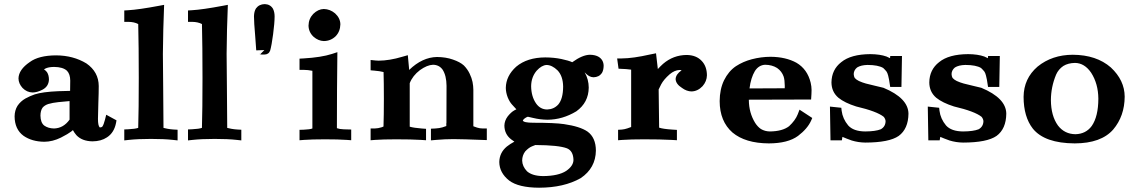

<svg xmlns="http://www.w3.org/2000/svg" viewBox="-20 -669 5417 918"><path d="M481.9 -96.5C478 -81.1 473.8 -70.1 469.3 -63.6C467.5 -61.5 464 -60.2 458.7 -59.7L458.3 -59.7C457.4 -59.7 456.9 -59.8 456.7 -60C451.2 -65.2 448.4 -78.7 448.4 -100.6C448.3 -115.8 448.9 -140.8 450.2 -175.5C451.5 -210 452.1 -237.5 452.1 -257.8C451.8 -302.6 432.2 -338.7 393.1 -365.8C351.3 -391.1 303.2 -403.9 248.8 -404.3C193.1 -404.1 150.8 -393.4 122.1 -372.1C87 -348.1 69.1 -322.1 68.4 -294.1C68.6 -277.7 75.1 -262.5 87.7 -248.5C101.2 -234.6 117.3 -227.3 135.7 -226.8C150.3 -227 165.8 -231.3 182.4 -239.8C202.7 -250.1 213.2 -266.5 214 -288.8C213.9 -302.8 210.8 -314.5 204.7 -324C201.1 -328.8 196.4 -333.3 190.4 -337.2C191.9 -338.2 193.8 -339.4 196.3 -340.9C206.1 -346.1 220.1 -348.8 238.4 -349C266.9 -348.8 287.7 -342.6 300.6 -330.3C310.6 -319.6 315.7 -304.1 315.8 -283.8C316 -263.6 315.8 -247.1 315.2 -234.5C292.9 -234.1 274.1 -233.6 258.6 -233C208.4 -230.8 171 -225.8 146.2 -217.8C131.2 -212.7 116.4 -206.1 101.7 -198.1C86 -189.2 73.3 -177.5 63.6 -163C54.7 -148.6 50.1 -131.8 49.8 -112.6C50.1 -71.3 64.3 -40.4 92.5 -19.7C119.3 -1.1 152.5 8.4 192 8.8C218.3 8.6 244.7 2 271.2 -11.1C294.2 -22.8 310.8 -32.6 321.1 -40.5C323.1 -42.2 325.6 -44.3 328.6 -46.9C332.9 -38.7 338.4 -30.7 345.1 -22.9C362.9 -3.7 388.5 6.2 421.9 6.8C449.5 6.7 472.7 0.3 491.5 -12.3C514.3 -27 528.8 -50.2 534.9 -81.8L537 -93.6L487.9 -120.4ZM312.6 -97C293.1 -69.7 268.4 -55.6 238.4 -54.7C219.7 -54.9 203.8 -59.7 191 -69C179.7 -78.2 173.8 -94 173.4 -116.2C173.6 -132.4 177 -145.1 183.5 -154.2C189.8 -161.8 198.7 -167.5 210.2 -171.5C224.7 -175.8 240.9 -178.9 259.1 -180.7C277.2 -182.6 295 -184.2 312.6 -185.7Z M593.8 -564.5C612.5 -564.3 628.3 -560.8 640.9 -554C642.6 -483.5 643.5 -397.6 643.5 -296.2C643.5 -194.9 642.6 -115.4 640.8 -57.7C631.8 -54.3 615.8 -52 592.8 -50.9L574.2 -50.1V2.3L595.9 -0.1C624.4 -3.2 659.7 -4.8 701.7 -4.8C743.7 -4.8 778.9 -3.3 807.3 -0.1L829.1 2.3V-48.7L810.7 -49.7C800.7 -50.3 790.9 -51.5 781.4 -53.2C771.8 -55 765.3 -56.4 761.7 -57.5C761.7 -111.5 761.2 -176.7 760.2 -252.9C759.3 -329.2 758.8 -381.9 758.8 -411.1C759.5 -489.2 761.4 -567.5 764.7 -645.8L740.5 -641.3C676.2 -629.2 626.9 -622.1 592.6 -620.1L574.2 -619V-564.5Z M898.4 -564.5C917.2 -564.3 932.9 -560.8 945.6 -554C947.3 -483.5 948.2 -397.6 948.2 -296.2C948.2 -194.9 947.3 -115.4 945.5 -57.7C936.5 -54.3 920.5 -52 897.5 -50.9L878.9 -50.1V2.3L900.6 -0.1C929.1 -3.2 964.4 -4.8 1006.4 -4.8C1048.4 -4.8 1083.6 -3.3 1112 -0.1L1133.8 2.3V-48.7L1115.4 -49.7C1105.4 -50.3 1095.6 -51.5 1086 -53.2C1076.5 -55 1070 -56.4 1066.4 -57.5C1066.4 -111.5 1065.9 -176.7 1064.9 -252.9C1064 -329.2 1063.5 -381.9 1063.5 -411.1C1064.1 -489.2 1066.1 -567.5 1069.4 -645.8L1045.2 -641.3C980.9 -629.2 931.6 -622.1 897.3 -620.1L878.9 -619V-564.5Z M1244.1 -408.2C1258.2 -408.4 1267.4 -414.9 1271.8 -427.5C1276.5 -444.1 1281.2 -470 1285.8 -505.4C1290.5 -540.7 1292.9 -569.2 1293 -590.8C1292.9 -605.3 1290.2 -617.4 1285.1 -627.3C1276.7 -641.3 1263.7 -648.7 1246.1 -649.4C1227.7 -649.1 1213.7 -642.2 1203.9 -628.8C1197.9 -619.3 1194.7 -606.7 1194.3 -591.2C1194.3 -572.7 1196.3 -540.5 1200.3 -494.5L1205.1 -428.2L1244.1 -429.7L1225.1 -410.5L1218.8 -411.7C1223.3 -409.6 1227.5 -408.4 1231.4 -408.2Z M1477.7 -602.5C1463.1 -587.1 1455.6 -568.6 1455.1 -546.9C1455.4 -525.9 1463.4 -508 1479.2 -493.2C1494.4 -480 1510.8 -473.2 1528.3 -472.7C1550.2 -472.9 1568.9 -480.5 1584.6 -495.5C1599.3 -510.6 1606.9 -529.7 1607.4 -552.7C1607.1 -572.5 1598.6 -590 1582.1 -605.1C1566.3 -618.5 1548.3 -625.5 1528.3 -626C1510.2 -625.6 1493.3 -617.8 1477.7 -602.5ZM1431.6 -335C1445.5 -334.9 1459.5 -333.4 1473.6 -330.5V-54.7C1465.6 -51.5 1451.4 -49.6 1431 -48.8L1412.1 -48.3V1.6L1433.2 -0.1C1458 -1.9 1491.7 -2.9 1534.2 -2.9C1576.8 -2.9 1611.4 -2 1638.2 -0.1L1659.2 1.5V-49.7C1630.1 -50.1 1612.1 -51 1605.2 -52.4C1598.7 -53.7 1593.9 -55 1590.8 -56.1C1590.8 -180.3 1591.6 -301.5 1593.1 -419.6L1567.2 -411.1C1533 -400.1 1487.5 -392.9 1430.5 -389.6L1412.1 -388.6V-335Z M2288.1 -54.7C2278.7 -54.8 2269.8 -56.2 2261.2 -58.9C2252.6 -61.5 2246.6 -63.7 2243.2 -65.3V-239.8C2243.1 -252.2 2241.8 -264.6 2239.3 -277.2C2236.8 -289.7 2232.1 -303.1 2225.3 -317.3C2218.4 -331.6 2209.3 -344.4 2198 -355.9C2185.7 -367.1 2168.2 -376.5 2145.3 -384.3C2123.1 -392.2 2097.8 -396.2 2069.3 -396.5H2069C2022.3 -395.6 1978.1 -375 1936.4 -334.7L1929.9 -405.1L1903.1 -397.5C1862.5 -385.3 1824.8 -379.1 1790 -378.9C1783.9 -378.9 1771.2 -380 1752 -382.2V-332.8L1769.7 -331.3C1787.2 -329.9 1801.9 -327.6 1813.9 -324.5C1814.9 -291.2 1815.4 -248.3 1815.4 -195.8C1815.4 -143.3 1814.8 -99.4 1813.6 -64.1C1811.4 -62.9 1808.6 -61.8 1805.2 -60.6C1793.8 -56.9 1782.5 -54.9 1771.5 -54.7H1752V1.6L1773 -0.1C1797.8 -1.9 1831.6 -2.9 1874.3 -2.9C1922.9 -2.9 1962.5 -2 1993 -0.1L2017 1.5V-53.1L1996.6 -54.6C1970.9 -56.6 1951.7 -59.5 1939 -63.3V-271.3C1948.3 -295.3 1964.6 -316 1987.8 -333.7C2010.6 -350.1 2031.5 -358.7 2050.4 -359.4C2069.9 -359.1 2085.2 -351.3 2096.2 -336C2108.5 -316.9 2114.7 -291.2 2115 -258.8C2115 -170 2114.9 -110.4 2114.5 -80.1H2113.9V-66.4C2110.9 -65.1 2104.8 -63 2095.4 -60.1C2086 -57.3 2074.7 -55.5 2061.5 -54.7L2040.4 -53.7V2.1L2065 -0.1C2093 -2.6 2120.7 -3.8 2148.1 -3.9C2175.4 -3.9 2228.6 -2.3 2307.6 0.8V-54.7Z M2857.8 -319.8C2863.1 -328.5 2865.9 -340 2866.2 -354.3C2865.9 -372.9 2858.2 -387.1 2843.1 -396.8C2832.5 -403.4 2818.4 -406.9 2800.8 -407.2C2776.7 -406.9 2748.4 -395 2716 -371.5C2704.9 -376.8 2687.6 -381.9 2664 -386.9C2640.4 -391.8 2614.8 -394.4 2587.4 -394.5C2529.6 -394.3 2483.2 -379.6 2448.3 -350.4C2415.6 -321 2399 -287.2 2398.4 -248.9C2398.6 -234.1 2401.5 -219 2407.4 -203.7C2413.4 -189.2 2420.2 -177.6 2428.1 -169.1C2435.9 -160.5 2442.8 -153 2448.9 -146.4C2445.6 -144.8 2442.2 -143 2438.7 -141.1C2428.6 -135.4 2418.3 -126 2407.8 -113C2397.4 -99.2 2392 -84.4 2391.6 -68.6C2391.9 -40.9 2402.8 -18.9 2424.3 -2.4C2428.9 1.3 2434 4.8 2439.4 8.2C2425.9 15.5 2413.8 23.3 2403.2 31.7C2379.8 51.2 2367.8 75.8 2367.2 105.5C2367.6 140.1 2383.3 169.6 2414.4 194.2C2444.2 216.7 2491.9 228.2 2557.5 228.5C2636.6 228.3 2702.9 213.1 2756.4 182.8C2804.2 150.6 2828.4 106.6 2829.1 50.8C2828.9 9.5 2815.5 -20.7 2789.1 -39.9C2765.2 -56.3 2727.7 -68.2 2676.7 -75.6C2647.6 -79.9 2598.6 -82.1 2529.9 -82.1C2498.3 -82.2 2481.6 -85.9 2479.7 -93C2480.6 -94.9 2482.3 -97.2 2484.8 -99.9C2489.5 -103.8 2494.6 -107 2500 -109.7L2504.2 -110.8L2527.7 -105.4C2551 -99.7 2574.3 -96.7 2597.7 -96.5C2645.5 -96.7 2691.5 -110.2 2735.5 -136.7C2774.5 -164.5 2794.3 -202.3 2794.9 -250.1C2794.8 -276.2 2788.3 -300.6 2775.4 -323.2C2782 -315.9 2788.9 -310 2796 -305.6C2802.8 -301.8 2809.9 -299.8 2817.4 -299.5C2835.2 -299.9 2848.6 -306.6 2857.8 -319.8ZM2649 -169.1C2635.1 -154.1 2617.6 -146.2 2596.6 -145.5C2574.6 -145.5 2556.8 -155 2543.3 -174.1C2527.8 -196.3 2519.9 -223.9 2519.5 -256.8C2519.8 -285.8 2528.6 -310.6 2546 -331.1C2561.6 -348.3 2577.3 -357.4 2593.1 -358.4C2610.8 -358.1 2628.3 -349.5 2645.6 -332.7C2663.1 -314.5 2672 -288.6 2672.5 -254.9C2672.3 -215.8 2664.5 -187.2 2649 -169.1ZM2687.1 148.1C2662.2 164.3 2625.4 172.5 2577 172.9C2542.6 172.6 2516.8 165 2499.8 150C2484.9 134.5 2477.1 117.4 2476.6 98.6C2476.8 82.1 2481.6 67.5 2491.2 54.9C2502.3 43 2513 35 2523.2 30.9L2539.6 24.4C2613.8 24.8 2664.2 30 2690.9 40.2C2710.9 48.5 2721.2 67 2721.9 95.7C2721.6 114.9 2710 132.4 2687.1 148.1Z M3194.1 -49.4C3164.3 -51.4 3143.5 -54.5 3131.5 -58.7L3129.2 -241.3L3141.2 -265.7C3149.3 -281.2 3162.9 -297.2 3181.9 -313.9C3197.3 -326.9 3213 -333.7 3228.8 -334.5C3232.6 -334.4 3236 -333.8 3239 -332.8C3220.6 -320.3 3211.1 -306.4 3210.3 -291.2C3210.9 -275.2 3221.2 -260.9 3241.2 -248.3C3255.6 -237.7 3270.4 -232.3 3285.8 -231.8C3305.9 -232.2 3323.6 -240.6 3339.1 -257C3352.6 -272.5 3359.6 -289.7 3360 -308.9C3359.8 -337.7 3351.4 -360.7 3334.9 -377.9C3317.7 -396.3 3293.9 -405.7 3263.3 -406.2C3220.5 -405.9 3182.7 -391.7 3150.1 -363.6C3141.6 -355.9 3133.3 -347.6 3125.3 -338.9L3116.6 -414.2L3088.6 -408.6C3034 -396.2 2988.8 -389.8 2952.8 -389.6H2930.7L2937.4 -340.5C2965.3 -339.5 2985.4 -338 2997.7 -336V-61.7C2994.6 -60.3 2988.6 -58.1 2979.6 -55.2C2970.7 -52.2 2961.9 -50.3 2953.4 -49.5L2935.2 -48.4V1.5L2956.2 -0.1C2982.3 -1.9 3016.8 -2.9 3059.6 -2.9C3112.1 -2.9 3155.6 -2 3190.1 -0.1L3216.5 1.4V-48Z M3563.6 -246.2C3567.9 -280.2 3576.5 -307.8 3589.3 -329.2C3601.5 -348.2 3617.7 -358.2 3637.8 -359.4C3660.3 -359.2 3679.5 -354 3695.5 -343.9C3710.6 -333.4 3721 -319.7 3726.8 -302.9C3730.3 -292.1 3732 -277.5 3732.2 -258.8C3732.2 -255.3 3732.1 -251.3 3732 -247ZM3858.1 -193.2C3859.6 -212.9 3860.3 -228.2 3860.3 -239C3860.3 -249.7 3858.8 -261.2 3856 -273.6C3845.6 -316.6 3823 -348.4 3788.1 -368.9C3754.1 -387.6 3712.9 -397.1 3664.4 -397.5C3634 -397.4 3604 -393.4 3574.5 -385.7C3547.2 -378.6 3521.9 -367.6 3498.8 -352.6C3475.2 -336.7 3456.1 -314.1 3441.6 -284.7C3428 -256.2 3421.1 -223.1 3420.9 -185.5C3421.1 -120.9 3441.6 -70.9 3482.2 -35.4C3523 -1.2 3580.9 16.2 3656 16.6C3716.9 16.4 3763.5 4.5 3795.6 -19.2C3825.6 -42 3846.4 -66.3 3858 -92L3863.6 -104.9L3802.7 -144.7L3794.1 -122.3C3786.5 -103.1 3772.8 -84.2 3752.8 -65.6C3731.7 -49.3 3701 -40.9 3660.8 -40.5C3645.1 -40.7 3630.9 -44.6 3618.3 -52.1C3608 -58.9 3598.7 -68.8 3590.3 -81.8C3570.7 -113.8 3560.7 -150 3560.4 -190.4V-192.3Z M4007.9 -14.6C4019.4 -9.5 4034.2 -3.7 4052.2 2.7C4073.2 9.1 4094.8 12.4 4116.9 12.7C4193.4 12.6 4246.8 1.9 4277 -19.2C4307.5 -41.6 4323 -77.1 4323.6 -125.6C4322.9 -175.1 4283.2 -216.3 4204.2 -249.2C4195.2 -251.6 4181.4 -254.9 4163 -259.1C4145.1 -263.2 4130.7 -266.7 4119.8 -269.7C4108.9 -272.7 4097.8 -276.7 4086.7 -281.7C4078.6 -285.6 4072 -290.4 4066.7 -296.2C4063.8 -301.4 4062.1 -307.6 4061.8 -314.8C4062.1 -327.2 4067.4 -337.7 4078 -346.4C4090.3 -354 4106.9 -358.1 4127.9 -358.5C4162 -358.4 4186.9 -353.5 4202.8 -344C4208.9 -338.2 4214.2 -332.5 4218.7 -326.9C4221.6 -322.8 4224.2 -316.4 4226.5 -307.7C4228.7 -299.1 4230.2 -292.4 4230.9 -287.6C4231.7 -282.9 4233.5 -271.4 4236.3 -253.2H4290L4292.6 -401.4H4236.5L4235.5 -390.8C4231 -393.2 4225.3 -395.8 4218.4 -398.8C4197.8 -406.1 4172.2 -409.9 4141.6 -410.2C4079.7 -409.9 4033.3 -397.2 4002.4 -371.9C3971.6 -348.1 3956 -315.7 3955.4 -274.8C3955.7 -244.7 3966.8 -220.3 3988.7 -201.6C4008.4 -185.5 4036.7 -171.6 4073.5 -160C4139.8 -144.4 4183.7 -127.9 4205.4 -110.4C4210.7 -103.9 4213.6 -97.1 4214.2 -90C4213.9 -72.3 4206.3 -59.3 4191.2 -50.9C4174.5 -44.2 4149.7 -40.7 4116.9 -40.5C4079.5 -40.7 4052.3 -50.4 4035.4 -69.3C4017.8 -90.4 4007.4 -113.8 4004.1 -139.6L4002.5 -153.7L3948.2 -159.4L3950.8 2H4005.1Z M4475.7 -14.6C4487.2 -9.5 4502 -3.7 4520 2.7C4541 9.1 4562.5 12.4 4584.7 12.7C4661.2 12.6 4714.6 1.9 4744.8 -19.2C4775.3 -41.6 4790.8 -77.1 4791.3 -125.6C4790.7 -175.1 4750.9 -216.3 4672 -249.2C4662.9 -251.6 4649.2 -254.9 4630.7 -259.1C4612.9 -263.2 4598.5 -266.7 4587.6 -269.7C4576.6 -272.7 4565.6 -276.7 4554.5 -281.7C4546.4 -285.6 4539.7 -290.4 4534.5 -296.2C4531.5 -301.4 4529.9 -307.6 4529.6 -314.8C4529.8 -327.2 4535.2 -337.7 4545.7 -346.4C4558 -354 4574.7 -358.1 4595.7 -358.5C4629.7 -358.4 4654.7 -353.5 4670.5 -344C4676.7 -338.2 4682 -332.5 4686.5 -326.9C4689.4 -322.8 4692 -316.4 4694.2 -307.7C4696.5 -299.1 4698 -292.4 4698.7 -287.6C4699.4 -282.9 4701.2 -271.4 4704.1 -253.2H4757.8L4760.4 -401.4H4704.3L4703.3 -390.8C4698.8 -393.2 4693.1 -395.8 4686.2 -398.8C4665.6 -406.1 4640 -409.9 4609.4 -410.2C4547.4 -409.9 4501 -397.2 4470.2 -371.9C4439.4 -348.1 4423.7 -315.7 4423.2 -274.8C4423.4 -244.7 4434.5 -220.3 4456.4 -201.6C4476.2 -185.5 4504.5 -171.6 4541.2 -160C4607.5 -144.4 4651.5 -127.9 4673.2 -110.4C4678.5 -103.9 4681.4 -97.1 4682 -90C4681.7 -72.3 4674 -59.3 4659 -50.9C4642.3 -44.2 4617.5 -40.7 4584.7 -40.5C4547.2 -40.7 4520 -50.4 4503.1 -69.3C4485.6 -90.4 4475.2 -113.8 4471.9 -139.6L4470.3 -153.7L4416 -159.4L4418.6 2H4472.8Z M5038.4 -68.8C5016.2 -99.5 5005 -140 5004.6 -190.4C5004.8 -232.1 5013 -272.7 5029.5 -312.3C5036.9 -329.2 5048.4 -343 5064.1 -353.6C5079.1 -362.9 5097.7 -367.8 5119.8 -368.2C5150.3 -367.8 5176 -352.1 5197.1 -321.2C5219.6 -286.2 5231.1 -244.9 5231.5 -197.3C5231.3 -140.3 5220.8 -96.8 5199.9 -66.7C5181.3 -41.3 5155.4 -28.2 5122.1 -27.3C5087.3 -27.7 5059.4 -41.5 5038.4 -68.8ZM4940.8 -350.5C4896.8 -312.5 4874.6 -264.4 4874 -206C4874.2 -142 4889 -91.3 4918.3 -53.9C4956 -7.4 5022.8 16.1 5118.6 16.6C5202.8 16.3 5264.1 -5.8 5302.5 -49.7C5338.7 -92.5 5357 -144.9 5357.4 -206.9C5357.1 -259.2 5335 -305.7 5291.2 -346.5C5245.5 -386.5 5184.9 -406.7 5109.3 -407.2C5043.2 -407 4987 -388.1 4940.8 -350.5Z"/></svg>

Font: Bentham
Style: Bold
Weight: 700
Version: Version 002.001